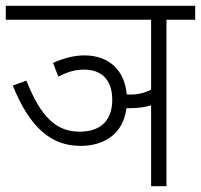

<svg xmlns="http://www.w3.org/2000/svg" viewBox="-20 -642 693 662"><path d="M163 -425 181 -378C211 -393 237 -402 270 -402C326 -402 367 -371 367 -298C367 -232 332 -188 255 -188C174 -188 121 -238 71 -364L24 -347C84 -199 158 -139 258 -139C332 -139 404 -174 416 -269C419 -269 423 -269 426 -269C454 -269 479 -272 501 -279V0H554V-574H653V-622H0V-574H501V-333C480 -322 457 -316 430 -316C425 -316 421 -316 417 -317C409 -404 352 -451 271 -451C235 -451 198 -441 163 -425Z"/></svg>

Font: Noto Sans Devanagari SemiCondensed Light
Style: Regular
Weight: 300
Width: 4
Designer: Jelle Bosma - Monotype Design Team
Foundry: Monotype Imaging Inc.
Version: Version 2.004